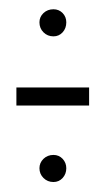

<svg xmlns="http://www.w3.org/2000/svg" viewBox="-20 -442 228 404"><path d="M14.5 -220H167.5V-258H14.5ZM92.5 -59Q104 -59 111.8 -67.5Q119.5 -76 119.5 -88Q119.5 -99.5 111.8 -107.8Q104 -116 92.5 -116Q80 -116 71.5 -107.8Q63 -99.5 63 -88Q63 -76 71.5 -67.5Q80 -59 92.5 -59ZM92.5 -365.5Q104 -365.5 111.8 -374Q119.5 -382.5 119.5 -395Q119.5 -406.5 111.8 -414.5Q104 -422.5 92.5 -422.5Q80 -422.5 71.5 -414.5Q63 -406.5 63 -395Q63 -382.5 71.5 -374Q80 -365.5 92.5 -365.5Z"/></svg>

Font: Anybody Condensed Light
Style: Regular
Weight: 300
Width: 3
Designer: Tyler Finck
Foundry: Etcetera Type Company
Version: Version 1.113;gftools[0.9.25]